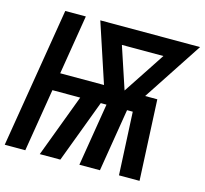

<svg xmlns="http://www.w3.org/2000/svg" viewBox="-107 -854 1040 974"><g transform="rotate(15 412.5 -367.5)"><path d="M-2 0 119 -735H227L176 -423H406L303 -735H827L622 -423H686L706 0H598L582 -330H552L498 0H390L444 -330H414L290 0H182L306 -330H160L106 0ZM514 -423 617 -579 659 -643H441Z"/></g></svg>

Font: Iosevka Aile Semibold
Style: Italic
Weight: 600
Italic angle: -9°
Designer: Belleve Invis
Foundry: Belleve Invis
Version: Version 31.1.0; ttfautohint (v1.8.4)